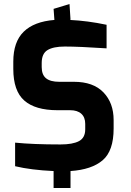

<svg xmlns="http://www.w3.org/2000/svg" viewBox="-20 -844 649 953"><path d="M544 -248V-206Q544 -95 489.5 -48.5Q435 -2 330 5V89H246V5Q134 0 55 -19V-136Q144 -127 280 -127Q341 -127 372 -143.5Q403 -160 403 -202V-229Q403 -262 383.5 -279.5Q364 -297 328 -297H265Q155 -297 100.5 -345Q46 -393 46 -502V-538Q46 -636 97.5 -686.5Q149 -737 250 -745L246 -800L325 -824L330 -746L327 -745Q414 -741 509 -721V-604Q372 -613 302 -613Q245 -613 216 -595.5Q187 -578 187 -531V-511Q187 -473 208.5 -455.5Q230 -438 274 -438H347Q443 -438 493.5 -385.5Q544 -333 544 -248Z"/></svg>

Font: Exo
Style: Bold
Weight: 700
Designer: Natanael Gama
Foundry: Natanael Gama
Version: Version 1.500; ttfautohint (v1.6)